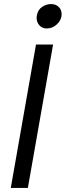

<svg xmlns="http://www.w3.org/2000/svg" viewBox="-20 -924 323 944"><path d="M241 -705H157L33 0H117ZM161 -847 160 -837Q160 -814 174 -799Q188 -784 210 -784Q239 -784 261 -805.5Q283 -827 283 -854Q283 -876 268.5 -890Q254 -904 231 -904Q208 -904 187 -890Q166 -876 161 -847Z"/></svg>

Font: Geom Light
Style: Italic
Weight: 300
Italic angle: -10°
Version: Version 1.102